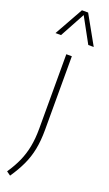

<svg xmlns="http://www.w3.org/2000/svg" viewBox="-218 -844 628 1109"><g transform="rotate(20 95.5 -290.0)"><path d="M13 230 -11.5 212.5Q20 166 39.8 121.5Q59.5 77 69 27.5Q78.5 -22 78.5 -83V-540H112.5V-87.5Q112.5 -20.5 102 32.2Q91.5 85 69.5 132.2Q47.5 179.5 13 230ZM-22 -633.5 76.5 -809.5H114.5L213 -633.5H179.5L95.5 -787L12 -633.5Z"/></g></svg>

Font: Encode Sans SmCnd Th
Style: Regular
Weight: 100
Width: 4
Designer: Multiple Designers
Foundry: Impallari Type
Version: Version 3.002; ttfautohint (v1.8.3) -l 8 -r 50 -G 200 -x 14 